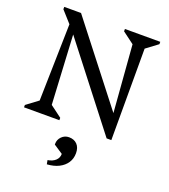

<svg xmlns="http://www.w3.org/2000/svg" viewBox="-171 -812 1077 1225"><g transform="rotate(20 367.0 -199.0)"><path d="M593 6 134 -585V-690H166L603 -129H581L543 -615L464 -674V-690H704V-674L625 -615V6ZM30 0V-16L109 -75L121 -597L52 -674V-690H158L191 -75L270 -16V0ZM291 292 286 265Q319 260 338.5 242Q358 224 358 197L296 156V151Q296 122 316.5 101.5Q337 81 366 81Q401 81 421.5 102.5Q442 124 442 162Q442 199 423.5 227Q405 255 371.5 272Q338 289 291 292Z"/></g></svg>

Font: Platypi Light
Style: Regular
Weight: 300
Designer: David Sargent
Foundry: Bolt Cutter Type
Version: Version 1.200